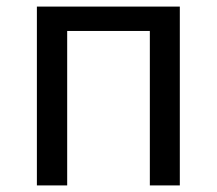

<svg xmlns="http://www.w3.org/2000/svg" viewBox="-20 -563 658 583"><path d="M92 0H184V-469H435V0H526V-543H92Z"/></svg>

Font: Noto Sans HK
Style: Regular
Weight: 400
Designer: Ryoko NISHIZUKA 西塚涼子 (kana, bopomofo & ideographs); Paul D. Hunt (Latin, Greek & Cyrillic); Sandoll Communications 산돌커뮤니
Foundry: Adobe
Version: Version 2.004;hotconv 1.0.118;makeotfexe 2.5.65603